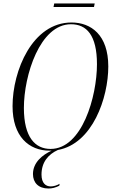

<svg xmlns="http://www.w3.org/2000/svg" viewBox="-20 -853 656 1101"><path d="M287 -813H519L523 -833H291ZM265 11C269 11 273 11 276 11C223 35 169 79 169 145C169 194 200 228 258 228C279 228 298 223 320 212L322 201C306 210 288 216 271 216C243 216 218 198 218 148C218 77 257 32 312 7C511 -29 601 -292 601 -472C601 -653 502 -724 390 -724C166 -724 52 -448 52 -244C52 -71 145 11 265 11ZM270 1C183 1 117 -64 117 -234C117 -421 209 -714 387 -714C476 -714 536 -652 536 -485C536 -300 451 1 270 1Z"/></svg>

Font: Noto Serif Display Condensed Light
Style: Italic
Weight: 300
Width: 3
Italic angle: -12°
Designer: Monotype Design Team
Foundry: Monotype Imaging Inc.
Version: Version 2.009